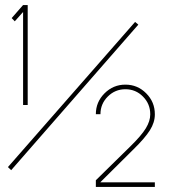

<svg xmlns="http://www.w3.org/2000/svg" viewBox="-20 -699 665 755"><path d="M70.8 -651.9 38.1 -615.2 25.9 -627.9 70.8 -679.2H88.9V-286.1H70.8ZM588.9 36.1H356.9V9.8L493.2 -124Q536.1 -166 553.5 -194.6Q570.8 -223.1 570.8 -249V-250Q570.8 -290.5 542.2 -319.3Q513.7 -348.1 473.1 -348.1Q432.6 -348.1 403.8 -319.3Q375 -290.5 375 -250H356.9Q356.9 -297.9 391.1 -332Q425.3 -366.2 473.1 -366.2Q521 -366.2 554.9 -332Q588.9 -297.9 588.9 -250V-249Q588.9 -217.8 569.6 -187Q550.3 -156.2 504.9 -111.8L375 17.1V18.1H588.9ZM511.2 -612.8 523.9 -602.1 23.9 -29.8 11.2 -42Z"/></svg>

Font: Rawengulk
Style: Light
Weight: 300
Version: Version 0.92